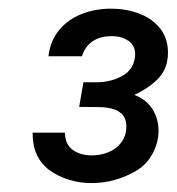

<svg xmlns="http://www.w3.org/2000/svg" viewBox="-20 -737 402 437"><path d="M160.2 -493.7 169.9 -549.8H205.1Q235.8 -551.3 259.5 -564.9Q283.2 -578.6 287.1 -606.4Q287.6 -608.9 287.6 -613.8Q287.6 -633.3 272.7 -643.8Q257.8 -654.3 235.8 -654.8Q181.2 -654.8 166.5 -608.9H90.3Q94.2 -644 114.5 -668.5Q134.8 -692.9 165.8 -705.1Q196.8 -717.3 232.9 -717.3Q266.1 -717.3 295.7 -706.5Q325.2 -695.8 343.8 -673.1Q362.3 -650.4 362.3 -617.2Q362.3 -582.5 341.8 -560.1Q321.3 -537.6 285.6 -521Q312.5 -511.2 326.7 -489Q340.8 -466.8 340.8 -439.5Q340.8 -412.1 327.1 -387Q313.5 -361.8 289.1 -347.7Q241.7 -320.3 188 -320.3Q161.6 -320.3 137 -327.9Q112.3 -335.4 92.8 -349.6Q53.7 -378.4 54.2 -435.1H127.9Q127.9 -409.7 144.5 -396.7Q161.1 -383.8 188.5 -383.3Q208.5 -383.3 226.8 -390.6Q245.1 -397.9 256.3 -413.1Q267.6 -428.2 267.6 -449.7Q267.6 -492.2 206.1 -493.2Z"/></svg>

Font: Mardoto
Style: Italic
Weight: 400
Italic angle: -12°
Designer: Christian Robertson, Vahan Hovhannisyan
Foundry: Google
Version: Version 1.000